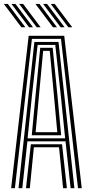

<svg xmlns="http://www.w3.org/2000/svg" viewBox="-34 -988 474 1008"><path d="M24.5 0 116.5 -800H303.2L395.2 0H375.5L286.2 -784H133.5L44.2 0ZM63.2 0 146.5 -768H273.2L356.5 0H336.8L310 -246H109.8L83 0ZM110.8 -261.8H308L284.8 -490.5L256.2 -752H163.5L134.2 -490.5ZM132.8 -278 153 -490.5 177.2 -737H242.5L267.2 -490.5L287 -278ZM153 -293.8H266.8L248.8 -490.5L227.2 -721H192.5L171 -490.5ZM102.5 0 128 -230.5H291.8L317.2 0H297.2L276 -214.8H143.8L122.5 0ZM158.5 -845 66.5 -967.5H87.2L179.2 -845ZM78.2 -845 -14 -967.5H7L99 -845ZM118.2 -845 26.2 -967.5H47.2L139.2 -845ZM324.5 -845 232.5 -967.5H253.2L345.2 -845ZM244 -845 152 -967.5H173L265 -845ZM284.2 -845 192.2 -967.5H213L305 -845Z"/></svg>

Font: Big Shoulders Inline Text SemiBold
Style: Regular
Weight: 600
Designer: Patric King
Foundry: XO Type Co
Version: Version 1.000